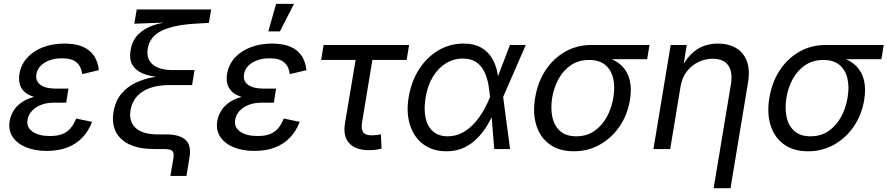

<svg xmlns="http://www.w3.org/2000/svg" viewBox="-20 -777 4627 1001"><path d="M224.1 9.8Q161.1 9.8 114.5 -9.8Q67.9 -29.3 45.2 -64.5Q22.5 -99.6 30.3 -146.5Q34.2 -169.9 47.4 -194.1Q60.5 -218.3 86.4 -238.5Q112.3 -258.8 154.3 -271.2Q196.3 -283.7 258.3 -283.7H331.5L325.2 -241.7H261.2Q222.7 -241.7 193.4 -230Q164.1 -218.3 146 -198.2Q127.9 -178.2 123.5 -153.3Q116.7 -114.7 148.9 -91.3Q181.2 -67.9 240.7 -67.9Q280.3 -67.9 305.9 -78.4Q331.5 -88.9 348.4 -109.1Q365.2 -129.4 377 -159.2L460 -141.6Q442.4 -94.7 410.2 -60.5Q377.9 -26.4 331.5 -8.3Q285.2 9.8 224.1 9.8ZM255.4 -260.3Q195.8 -260.3 159.4 -271.2Q123 -282.2 104.7 -301.3Q86.4 -320.3 81.8 -343.5Q77.1 -366.7 81.1 -391.1Q89.8 -441.4 122.6 -476.8Q155.3 -512.2 205.1 -531Q254.9 -549.8 315.9 -549.8Q375 -549.8 413.1 -532.7Q451.2 -515.6 471.2 -484.4Q491.2 -453.1 495.1 -411.1L408.2 -390.6Q404.3 -429.2 379.6 -451.2Q355 -473.1 303.2 -473.1Q249 -473.1 211.9 -449.7Q174.8 -426.3 169.4 -387.7Q164.6 -354.5 190.9 -334.7Q217.3 -314.9 273.4 -314.9H336.9L328.1 -260.3Z M868.2 140.1 884.3 45.9Q887.2 28.3 883.5 18.3Q879.9 8.3 868.4 4.2Q856.9 0 835.4 0H783.2Q707.5 0 656.7 -23.2Q606 -46.4 584 -89.8Q562 -133.3 571.8 -193.4Q581.5 -251.5 612.8 -288.3Q644 -325.2 687.3 -345.5Q730.5 -365.7 776.6 -374Q822.8 -382.3 862.8 -382.8L861.3 -372.6Q822.3 -372.6 783.7 -378.2Q745.1 -383.8 714.6 -398.7Q684.1 -413.6 668.7 -441.2Q653.3 -468.8 660.6 -513.2Q668.9 -566.9 701.9 -598.6Q734.9 -630.4 780.5 -645.5Q826.2 -660.6 872.6 -663.6V-660.6L680.2 -653.3L692.9 -727.5H1080.6L1069.3 -657.7L1001.5 -653.8Q887.2 -647.5 824.2 -617.4Q761.2 -587.4 750.5 -524.4Q741.2 -470.7 775.9 -441.2Q810.5 -411.6 881.3 -411.6H994.1L981.4 -333.5H861.3Q804.7 -333.5 762.2 -318.4Q719.7 -303.2 693.8 -274.4Q668 -245.6 660.6 -203.6Q650.9 -144 687 -110.1Q723.1 -76.2 804.2 -76.2H847.7Q915 -76.2 946.8 -48.3Q978.5 -20.5 967.8 44.4L952.1 140.1Z M1306.6 9.8Q1243.7 9.8 1197 -9.8Q1150.4 -29.3 1127.7 -64.5Q1105 -99.6 1112.8 -146.5Q1116.7 -169.9 1129.9 -194.1Q1143.1 -218.3 1168.9 -238.5Q1194.8 -258.8 1236.8 -271.2Q1278.8 -283.7 1340.8 -283.7H1414.1L1407.7 -241.7H1343.8Q1305.2 -241.7 1275.9 -230Q1246.6 -218.3 1228.5 -198.2Q1210.4 -178.2 1206.1 -153.3Q1199.2 -114.7 1231.4 -91.3Q1263.7 -67.9 1323.2 -67.9Q1362.8 -67.9 1388.4 -78.4Q1414.1 -88.9 1430.9 -109.1Q1447.8 -129.4 1459.5 -159.2L1542.5 -141.6Q1524.9 -94.7 1492.7 -60.5Q1460.4 -26.4 1414.1 -8.3Q1367.7 9.8 1306.6 9.8ZM1337.9 -260.3Q1278.3 -260.3 1241.9 -271.2Q1205.6 -282.2 1187.3 -301.3Q1168.9 -320.3 1164.3 -343.5Q1159.7 -366.7 1163.6 -391.1Q1172.4 -441.4 1205.1 -476.8Q1237.8 -512.2 1287.6 -531Q1337.4 -549.8 1398.4 -549.8Q1457.5 -549.8 1495.6 -532.7Q1533.7 -515.6 1553.7 -484.4Q1573.7 -453.1 1577.6 -411.1L1490.7 -390.6Q1486.8 -429.2 1462.2 -451.2Q1437.5 -473.1 1385.7 -473.1Q1331.5 -473.1 1294.4 -449.7Q1257.3 -426.3 1252 -387.7Q1247.1 -354.5 1273.4 -334.7Q1299.8 -314.9 1356 -314.9H1419.4L1410.6 -260.3ZM1378.9 -613.3 1419.4 -756.8H1512.7L1439.5 -613.3Z M1903.8 5.9Q1834.5 5.9 1801 -30Q1767.6 -65.9 1778.3 -132.8L1834 -464.4H1654.3L1667 -542.5H2112.8L2100.1 -464.4H1921.4L1867.7 -139.6Q1861.8 -105 1873.3 -88.1Q1884.8 -71.3 1919.4 -71.3Q1928.2 -71.3 1941.4 -73Q1954.6 -74.7 1965.8 -76.7L1969.2 -2.4Q1956.1 1.5 1938.7 3.7Q1921.4 5.9 1903.8 5.9Z M2307.1 11.7Q2236.3 11.7 2187.5 -24.4Q2138.7 -60.5 2117.9 -124.3Q2097.2 -188 2110.4 -269.5Q2124.5 -353 2165 -416Q2205.6 -479 2265.4 -514.4Q2325.2 -549.8 2396.5 -549.8Q2450.2 -549.8 2485.4 -530.5Q2520.5 -511.2 2540.8 -480.2Q2561 -449.2 2569.6 -413.8Q2578.1 -378.4 2579.6 -345.7H2610.8L2603 -272.9L2639.2 0H2556.6L2534.7 -272.9Q2532.2 -301.3 2526.4 -335.4Q2520.5 -369.6 2506.3 -400.6Q2492.2 -431.6 2464.8 -451.7Q2437.5 -471.7 2393.1 -471.7Q2344.7 -471.7 2304.4 -446.8Q2264.2 -421.9 2236.6 -376.2Q2209 -330.6 2198.7 -267.6Q2189 -206.5 2199 -161.4Q2209 -116.2 2238.3 -91.3Q2267.6 -66.4 2314 -66.4Q2358.4 -66.4 2394 -86.9Q2429.7 -107.4 2457 -138.9Q2484.4 -170.4 2503.7 -205.6Q2522.9 -240.7 2534.2 -270L2638.7 -542.5H2721.2L2602.5 -270L2586.9 -199.2H2559.6Q2545.4 -167 2524.4 -130.4Q2503.4 -93.8 2473.4 -61.5Q2443.4 -29.3 2402.6 -8.8Q2361.8 11.7 2307.1 11.7Z M2971.7 11.7Q2897 11.7 2847.2 -23.4Q2797.4 -58.6 2776.9 -121.6Q2756.3 -184.6 2770 -267.6Q2784.2 -351.1 2825.4 -412.6Q2866.7 -474.1 2928 -508.3Q2989.3 -542.5 3063.5 -542.5H3366.2L3354 -468.3H3120.6L3050.8 -464.4Q2997.1 -464.4 2957.3 -437.7Q2917.5 -411.1 2892.8 -366.7Q2868.2 -322.3 2858.9 -268.1Q2850.1 -214.4 2859.4 -168.5Q2868.7 -122.6 2899.4 -94.5Q2930.2 -66.4 2984.4 -66.4Q3038.6 -66.4 3078.6 -94Q3118.7 -121.6 3143.8 -167.7Q3168.9 -213.9 3177.7 -268.1Q3187 -323.2 3177 -367.4Q3167 -411.6 3136 -438Q3105 -464.4 3050.8 -464.4L3054.7 -488.8Q3109.4 -488.8 3152.6 -474.6Q3195.8 -460.4 3224.1 -431.4Q3252.4 -402.3 3263.2 -358.6Q3273.9 -314.9 3264.2 -255.4Q3251.5 -178.2 3210.2 -117.9Q3168.9 -57.6 3107.4 -22.9Q3045.9 11.7 2971.7 11.7Z M3527.8 -324.2 3474.1 0H3386.7L3476.6 -542.5H3560.5L3539.1 -411.1H3525.9Q3551.3 -461.9 3581.1 -492.2Q3610.8 -522.5 3646.2 -536.1Q3681.6 -549.8 3722.2 -549.8Q3776.9 -549.8 3816.4 -527.1Q3856 -504.4 3873.5 -458.7Q3891.1 -413.1 3879.4 -343.8L3788.6 204.1H3700.7L3790.5 -336.4Q3801.3 -400.9 3776.9 -435.8Q3752.4 -470.7 3695.8 -470.7Q3657.2 -470.7 3621.6 -453.9Q3585.9 -437 3560.8 -404.5Q3535.6 -372.1 3527.8 -324.2Z M4192.9 11.7Q4118.2 11.7 4068.4 -23.4Q4018.6 -58.6 3998 -121.6Q3977.5 -184.6 3991.2 -267.6Q4005.4 -351.1 4046.6 -412.6Q4087.9 -474.1 4149.2 -508.3Q4210.4 -542.5 4284.7 -542.5H4587.4L4575.2 -468.3H4341.8L4272 -464.4Q4218.3 -464.4 4178.5 -437.7Q4138.7 -411.1 4114 -366.7Q4089.4 -322.3 4080.1 -268.1Q4071.3 -214.4 4080.6 -168.5Q4089.8 -122.6 4120.6 -94.5Q4151.4 -66.4 4205.6 -66.4Q4259.8 -66.4 4299.8 -94Q4339.8 -121.6 4365 -167.7Q4390.1 -213.9 4398.9 -268.1Q4408.2 -323.2 4398.2 -367.4Q4388.2 -411.6 4357.2 -438Q4326.2 -464.4 4272 -464.4L4275.9 -488.8Q4330.6 -488.8 4373.8 -474.6Q4417 -460.4 4445.3 -431.4Q4473.6 -402.3 4484.4 -358.6Q4495.1 -314.9 4485.4 -255.4Q4472.7 -178.2 4431.4 -117.9Q4390.1 -57.6 4328.6 -22.9Q4267.1 11.7 4192.9 11.7Z"/></svg>

Font: Inter 16pt
Style: Italic
Weight: 400
Italic angle: -9.3988°
Version: Version 4.001;git-66647c0bb